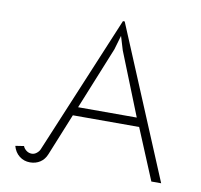

<svg xmlns="http://www.w3.org/2000/svg" viewBox="-78 -775 909 867"><g transform="rotate(10 376.0 -341.5)"><path d="M36 -53 75 -59Q79 -48 90 -39.5Q101 -31 115 -31Q127 -31 137.5 -39.5Q148 -48 152 -58L417 -692H425L714 -1H669L572 -234H268L190 -42Q180 -17 160 -4Q140 9 114 9Q86 9 65 -7.5Q44 -24 36 -53ZM554 -274 439 -562 420 -625 401 -560 285 -274Z"/></g></svg>

Font: Bellota Light
Style: Regular
Weight: 300
Designer: Kemie Guaida
Foundry: Kemie Guaida
Version: Version 4.001